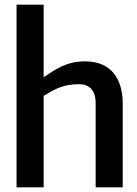

<svg xmlns="http://www.w3.org/2000/svg" viewBox="-20 -803 587 823"><path d="M51 0H167V-392C221 -425 255 -442 320 -442C361 -442 390 -418 390 -361V0H506V-360C506 -456 463 -540 345 -540C264 -540 217 -505 167 -472V-783H51Z"/></svg>

Font: Exo
Style: Demi Bold
Weight: 600
Designer: Natanael Gama
Version: Version 1.00